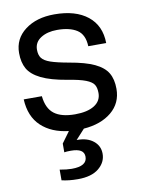

<svg xmlns="http://www.w3.org/2000/svg" viewBox="-86 -591 650 886"><g transform="rotate(-10 239.0 -148.0)"><path d="M131 228V178Q164 184 187 184Q259 184 259 140Q259 120 243.5 110.5Q228 101 197 101Q176 101 166 103V62L204 10Q124 1 76 -44Q28 -89 24 -170H109Q115 -112 148.5 -86.5Q182 -61 246 -61Q304 -61 336.5 -81.5Q369 -102 369 -139Q369 -164 360 -178.5Q351 -193 323 -204Q295 -215 238 -224Q161 -237 117.5 -258.5Q74 -280 57 -310Q40 -340 40 -384Q40 -451 93.5 -491.5Q147 -532 231 -532Q330 -532 386.5 -487Q443 -442 444 -360H360Q358 -415 324 -437Q290 -459 231 -459Q185 -459 154.5 -439.5Q124 -420 124 -385Q124 -360 135 -345.5Q146 -331 174.5 -321Q203 -311 259 -301Q335 -288 377 -268Q419 -248 436.5 -218.5Q454 -189 454 -144Q454 -77 404.5 -36Q355 5 274 11L232 57H236Q282 57 310.5 80Q339 103 339 140Q339 180 305 208Q271 236 207 236Q164 236 131 228Z"/></g></svg>

Font: Aspekta Variable
Style: Regular
Weight: 400
Designer: Ivo Dolenc
Version: Version 2.100